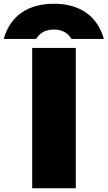

<svg xmlns="http://www.w3.org/2000/svg" viewBox="-107 -1006 575 1026"><path d="M65 0H298V-750H65ZM448 -798C412 -926 313 -986 181 -986C48 -986 -51 -926 -87 -798H86C106 -831 137 -848 181 -848C224 -848 255 -831 275 -798Z"/></svg>

Font: Bounded ExtBd
Style: Regular
Weight: 800
Designer: Vlad Churkin
Version: Version 3.0